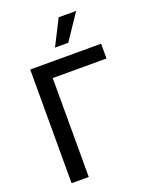

<svg xmlns="http://www.w3.org/2000/svg" viewBox="-173 -1059 923 1154"><g transform="rotate(-20 288.5 -482.0)"><path d="M533.4 -727.3V-632.8H189.6V0H79.9V-727.3ZM264.9 -800.1 348 -963.8H459.9L349.8 -800.1Z"/></g></svg>

Font: Inter Zeller Medium
Style: Regular
Weight: 500
Designer: Rasmus Andersson; Joe Bland
Foundry: zeller
Version: Version 3.015;git-dec3a8cb1